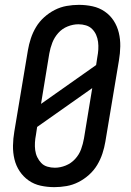

<svg xmlns="http://www.w3.org/2000/svg" viewBox="-20 -763 540 791"><path d="M204 8Q175 8 147.5 2Q120 -4 98 -19.5Q76 -35 61 -57.5Q46 -80 39.5 -107Q33 -134 33.5 -163Q34 -192 39 -221L95 -556Q99 -580 107 -604.5Q115 -629 128.5 -651.5Q142 -674 162 -692Q182 -710 205.5 -722Q229 -734 254.5 -738.5Q280 -743 305 -743Q334 -743 361.5 -737Q389 -731 411.5 -715.5Q434 -700 448.5 -677.5Q463 -655 469.5 -628Q476 -601 475.5 -572Q475 -543 470 -514L414 -179Q410 -155 402 -130.5Q394 -106 380.5 -83.5Q367 -61 347 -43Q327 -25 303.5 -13Q280 -1 254.5 3.5Q229 8 204 8ZM149 -335 376 -495 381 -528Q384 -543 385 -559Q386 -575 384 -590.5Q382 -606 376 -619.5Q370 -633 359.5 -643.5Q349 -654 334 -658.5Q319 -663 303 -663Q281 -663 258.5 -654Q236 -645 220 -627Q204 -609 195.5 -587Q187 -565 183 -542ZM206 -72Q228 -72 250.5 -81Q273 -90 289.5 -108Q306 -126 314 -148Q322 -170 326 -193L360 -400L133 -240L128 -207Q125 -192 124 -176Q123 -160 125 -144.5Q127 -129 133.5 -115.5Q140 -102 150 -91.5Q160 -81 175 -76.5Q190 -72 206 -72Z"/></svg>

Font: Iosevka Curly Slab Medium
Style: Italic
Weight: 500
Italic angle: -9°
Monospace: yes
Designer: Belleve Invis
Foundry: Belleve Invis
Version: Version 22.1.2; ttfautohint (v1.8.4)